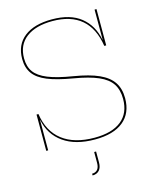

<svg xmlns="http://www.w3.org/2000/svg" viewBox="-140 -855 940 1165"><g transform="rotate(-15 330.0 -272.5)"><path d="M606 -185Q606 -91 544 -40.5Q482 10 366 10Q243 10 168 -43Q93 -96 74 -190H73V0H61V-228H73Q89 -117 164 -59Q239 -1 366 -1Q476 -1 534.5 -48Q593 -95 593 -184Q593 -241 568 -279Q543 -317 486.5 -341.5Q430 -366 335 -382Q234 -399 175.5 -423Q117 -447 90.5 -484Q64 -521 64 -576Q64 -665 126 -713.5Q188 -762 299 -762Q415 -762 481 -709Q547 -656 565 -563H566V-752H578V-524H566Q531 -751 300 -751Q195 -751 135.5 -706Q76 -661 76 -577Q76 -525 100.5 -491Q125 -457 181.5 -434Q238 -411 337 -395Q435 -379 493.5 -352.5Q552 -326 579 -285.5Q606 -245 606 -185ZM352 82V150Q352 183 336.5 200Q321 217 294 217V206Q316 206 328 192Q340 178 340 150V82Z"/></g></svg>

Font: Hepta Slab Thin
Style: Regular
Weight: 250
Designer: Michael LaGattuta
Foundry: Michael LaGattuta
Version: Version 1.100; ttfautohint (v1.8) -l 8 -r 50 -G 200 -x 14 -D